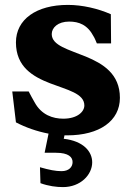

<svg xmlns="http://www.w3.org/2000/svg" viewBox="-20 -536 539 783"><path d="M191 -397C191 -423 216 -448 262 -448C302 -448 337 -435 362 -387C367 -379 371 -368 375 -359H433L432 -478C380 -501 316 -516 257 -516C128 -516 45 -457 45 -363C45 -163 324 -204 324 -106C324 -80 295 -52 238 -52C196 -52 149 -67 121 -119C112 -134 105 -148 97 -163H30L45 -37C85 -16 131 0 178 9L162 87H208C260 87 276 105 276 125C276 145 261 162 231 162C207 162 181 157 143 146L145 211C178 223 210 227 237 227C308 227 356 177 356 126C356 82 320 39 240 30L243 16H254C386 16 469 -43 469 -137C469 -333 191 -303 191 -397Z"/></svg>

Font: LT Superior Serif ExtraBold
Style: Regular
Weight: 800
Designer: Daniel Lyons
Foundry: LyonsType
Version: Version 2.120;FEAKit 1.0